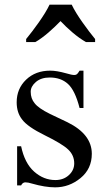

<svg xmlns="http://www.w3.org/2000/svg" viewBox="-20 -786 450 821"><path d="M336.9 -483.9V-324.2H320.3Q300.8 -399.9 270.5 -427.2Q240.2 -454.6 192.9 -454.6Q155.8 -454.6 133.5 -435.5Q111.3 -416.5 111.3 -393.6Q111.3 -364.3 128.4 -344.2Q144.5 -323.2 193.8 -298.8L268.6 -263.2Q372.6 -211.9 372.6 -128.4Q372.6 -64 324.2 -24.4Q275.9 15.1 215.8 15.1Q172.9 15.1 116.7 -1Q100.1 -6.3 88.4 -6.3Q76.7 -6.3 70.3 6.8H53.2V-160.6H70.3Q85.4 -88.4 126 -52.2Q166.5 -16.1 216.8 -16.1Q251.5 -16.1 274.4 -37.1Q297.4 -58.1 297.4 -87.4Q297.4 -122.1 271.7 -146.5Q246.1 -170.9 171.9 -207.3Q97.7 -243.7 74.7 -274.9Q51.3 -304.2 51.3 -348.6Q51.3 -406.7 91.6 -445.3Q131.8 -483.9 194.8 -483.9Q222.2 -483.9 262.2 -472.7Q287.1 -465.3 297.4 -465.3Q305.2 -465.3 309.3 -469Q313.5 -472.7 320.3 -483.9ZM91.8 -619.1Q103.5 -633.3 117.7 -651.9Q131.8 -670.4 145.8 -690.2Q159.7 -710 171.9 -729.7Q184.1 -749.5 191.9 -766.1H286.6Q294.4 -749.5 306.6 -729.7Q318.8 -710 332.8 -690.2Q346.7 -670.4 360.8 -651.9Q375 -633.3 386.7 -619.1V-606H347.7Q318.8 -622.6 290 -647.2Q261.2 -671.9 238.8 -695.8Q215.8 -671.9 187.5 -647.2Q159.2 -622.6 130.9 -606H91.8Z"/></svg>

Font: KhunPaOh
Style: Regular
Weight: 400
Designer: Khon Soe Zaw Thu
Version: Version 1.00 July 11, 2016, initial release